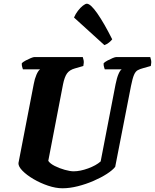

<svg xmlns="http://www.w3.org/2000/svg" viewBox="-20 -1010 831 1030"><path d="M315 0Q279 0 237.5 -14Q196 -28 159.5 -49.5Q123 -71 100.5 -94Q78 -117 79 -135L161 -559Q166 -587 175.5 -609Q185 -631 195 -638H103Q102 -642 99 -651Q96 -660 97 -671Q104 -678 118 -685.5Q132 -693 145.5 -698.5Q159 -704 165 -704H424Q426 -699 428.5 -687Q431 -675 427 -656L382 -643Q353 -635 339.5 -616Q326 -597 318 -557L239 -147Q249 -132 274 -119.5Q299 -107 327.5 -99Q356 -91 375 -91Q410 -91 452.5 -106.5Q495 -122 520 -144L600 -558Q607 -593 616 -613.5Q625 -634 633 -638H542Q541 -642 538 -651Q535 -660 536 -671Q543 -678 557 -685.5Q571 -693 584.5 -698.5Q598 -704 604 -704H786Q788 -699 790.5 -687Q793 -675 789 -656L750 -645Q731 -640 719 -633.5Q707 -627 699 -608.5Q691 -590 683 -550L598 -115Q584 -97 553 -77Q522 -57 481.5 -39.5Q441 -22 397.5 -11Q354 0 315 0ZM540 -768 377 -916Q385 -935 398 -952Q411 -969 424.5 -979.5Q438 -990 446 -990Q466 -990 502.5 -937.5Q539 -885 582 -799Q576 -791 565 -782Q554 -773 540 -768Z"/></svg>

Font: Texturina 72pt 72pt Black
Style: Italic
Weight: 900
Italic angle: -11°
Designer: Guillermo Torres Carreño
Foundry: Omnibus-Type
Version: Version 1.002; ttfautohint (v1.8.3)